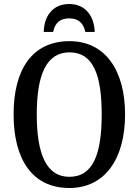

<svg xmlns="http://www.w3.org/2000/svg" viewBox="-20 -931 694 961"><path d="M199 -771H246C255 -819 284 -839 326 -839C369 -839 397 -819 407 -771H454C452 -846 411 -911 326 -911C241 -911 200 -846 199 -771ZM327 10C506 10 606 -137 606 -358C606 -580 506 -725 328 -725C139 -725 48 -580 48 -359C48 -137 139 10 327 10ZM327 -46C211 -46 164 -162 164 -358C164 -555 211 -669 328 -669C447 -669 489 -555 489 -358C489 -162 447 -46 327 -46Z"/></svg>

Font: Noto Serif Condensed Medium
Style: Regular
Weight: 500
Width: 3
Designer: Monotype Design Team
Foundry: Monotype Imaging Inc.
Version: Version 2.015